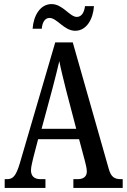

<svg xmlns="http://www.w3.org/2000/svg" viewBox="-20 -922 622 942"><path d="M349 -771C405 -771 437 -829 441 -892H397C394 -865 382 -839 357 -839C322 -839 288 -902 233 -902C176 -902 144 -843 140 -781H185C187 -808 198 -834 223 -834C260 -834 294 -771 349 -771ZM3 0H203V-43H179C145 -43 132 -61 132 -87C132 -105 140 -131 143 -147L167 -239H368L395 -138C400 -120 406 -95 406 -81C406 -57 391 -43 361 -43H340V0H582V-43H574C541 -43 525 -54 514 -92L337 -714H251L77 -120C58 -57 43 -43 14 -43H3ZM184 -290 238 -490C251 -538 262 -585 271 -622C278 -585 290 -538 304 -481L354 -290Z"/></svg>

Font: Noto Serif Bengali ExtraCondensed Medium
Style: Regular
Weight: 500
Width: 2
Designer: Juan Bruce, Universal Thirst, Indian Type Foundry and the Monotype Design Team.
Foundry: Monotype Imaging Inc.
Version: Version 2.003